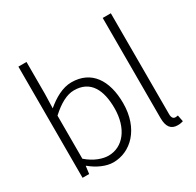

<svg xmlns="http://www.w3.org/2000/svg" viewBox="-171 -986 1212 1189"><g transform="rotate(-30 435.0 -391.0)"><path d="M314 13C439 13 549 -93 549 -275C549 -439 477 -547 335 -547C271 -547 208 -510 155 -465L158 -567V-795H100V0H147L154 -54H156C205 -13 264 13 314 13ZM309 -38C270 -38 213 -55 158 -103V-411C218 -466 273 -496 324 -496C443 -496 487 -403 487 -275C487 -132 413 -38 309 -38Z M774 13C793 13 803 10 813 7L804 -39C793 -37 789 -37 785 -37C771 -37 761 -48 761 -73V-795H703V-79C703 -17 726 13 774 13Z"/></g></svg>

Font: Noto Sans JP Light
Style: Regular
Weight: 300
Designer: Ryoko NISHIZUKA (kana & ideographs); Paul D. Hunt (Latin, Greek & Cyrillic); Wenlong ZHANG (bopomofo); Sandoll Communica
Foundry: Adobe Systems Incorporated
Version: Version 1.004;PS 1.004;hotconv 1.0.82;makeotf.lib2.5.63406